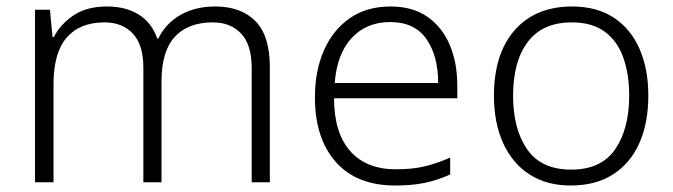

<svg xmlns="http://www.w3.org/2000/svg" viewBox="-20 -562 2076 592"><path d="M644 -542Q723 -542 767.5 -497Q812 -452 812 -355V0H756V-353Q756 -424 723.5 -458.5Q691 -493 636 -493Q560 -493 519 -448.5Q478 -404 478 -311V0H422V-353Q422 -424 389.5 -458.5Q357 -493 302 -493Q226 -493 185.5 -446Q145 -399 145 -302V0H88V-532H134L142 -448H146Q166 -487 206.5 -514.5Q247 -542 310 -542Q368 -542 408 -517Q448 -492 465 -443H468Q491 -490 536.5 -516Q582 -542 644 -542Z M1184 -542Q1252 -542 1297.5 -510.5Q1343 -479 1366.5 -424Q1390 -369 1390 -298V-259H1010Q1010 -153 1059.5 -96.5Q1109 -40 1201 -40Q1250 -40 1287 -48.5Q1324 -57 1368 -76V-24Q1328 -6 1289 2Q1250 10 1199 10Q1079 10 1015 -63Q951 -136 951 -262Q951 -343 978.5 -406Q1006 -469 1058 -505.5Q1110 -542 1184 -542ZM1183 -494Q1110 -494 1064.5 -445Q1019 -396 1012 -306H1331Q1331 -390 1294.5 -442Q1258 -494 1183 -494Z M1979 -267Q1979 -183 1951.5 -121Q1924 -59 1870.5 -24.5Q1817 10 1740 10Q1666 10 1613 -24Q1560 -58 1531.5 -120.5Q1503 -183 1503 -267Q1503 -396 1567 -469Q1631 -542 1744 -542Q1820 -542 1872.5 -507.5Q1925 -473 1952 -411Q1979 -349 1979 -267ZM1562 -267Q1562 -164 1605.5 -101.5Q1649 -39 1741 -39Q1834 -39 1877 -102Q1920 -165 1920 -267Q1920 -333 1902 -384Q1884 -435 1845 -464Q1806 -493 1743 -493Q1653 -493 1607.5 -433Q1562 -373 1562 -267Z"/></svg>

Font: Noto Traditional Nushu Light
Style: Regular
Weight: 300
Designer: LIU Zhao
Foundry: LiuZhao Studio
Version: Version 2.003; ttfautohint (v1.8.4.7-5d5b)